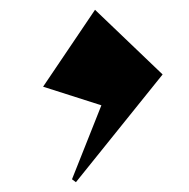

<svg xmlns="http://www.w3.org/2000/svg" viewBox="-20 -217 385 392"><path d="M127 149 187 -2 68 -40 174 -197 312 -65 135 155Z"/></svg>

Font: Reggae One
Style: Regular
Weight: 400
Designer: Fontworks Inc.
Foundry: Fontworks Inc.
Version: Version 1.100